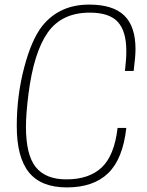

<svg xmlns="http://www.w3.org/2000/svg" viewBox="-20 -808 641 836"><path d="M271 8Q159 8 106 -57.5Q53 -123 53 -259Q53 -391 85 -513Q117 -635 164 -695Q239 -788 368 -788Q472 -788 521 -740.5Q570 -693 570 -594Q570 -562 562 -499H524Q530 -548 530 -586Q530 -672 493 -712.5Q456 -753 371 -753Q249 -753 188 -666.5Q127 -580 104 -399Q93 -312 93 -256Q93 -133 136 -80Q179 -27 269 -27Q368 -27 423 -79Q478 -131 492 -251H530Q515 -116 451 -54Q387 8 271 8Z"/></svg>

Font: Tanohe Sans ExtraLight
Style: Italic
Weight: 200
Designer: Village Type and Design LLC & Cristiano Sobral
Foundry: Cooper Hewitt Smithsonian Design Museum
Version: Version 1.00;September 29, 2021;FontCreator 13.0.0.2655 64-b